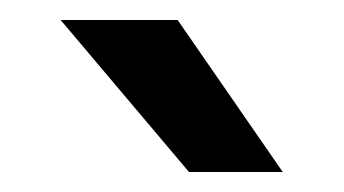

<svg xmlns="http://www.w3.org/2000/svg" viewBox="-20 -720 340 190"><path d="M155.8 -700.2 259.8 -549.8H167L40 -700.2Z"/></svg>

Font: Fivo Sans Modern Med
Style: Regular
Weight: 450
Designer: Alexander Slobzheninov
Foundry: Alexander Slobzheninov
Version: 1.0